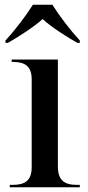

<svg xmlns="http://www.w3.org/2000/svg" viewBox="-20 -786 369 806"><path d="M3 -616V-606H13C52 -628 123 -673 159 -706C194 -673 265 -628 305 -606H315V-616C276 -658 228 -721 200 -766H118C90 -721 42 -658 3 -616ZM21 0H315V-10H302C251 -10 223 -29 223 -87V-536H29V-526H34C85 -526 113 -508 113 -453V-84C113 -28 85 -10 34 -10H21Z"/></svg>

Font: Noto Serif Display Medium
Style: Regular
Weight: 500
Designer: Monotype Design Team
Foundry: Monotype Imaging Inc.
Version: Version 2.009